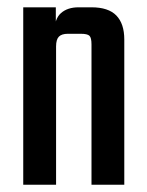

<svg xmlns="http://www.w3.org/2000/svg" viewBox="-20 -508 405 528"><path d="M134.2 0H43.9V-487.9H133.5V-426.9L134.2 -421.4ZM321.8 0H231.6V-386Q231.6 -404.1 226 -409.6Q220.4 -415.1 201.9 -415.1H166.7Q149.7 -415.1 142 -407.3Q134.2 -399.5 134.2 -380.3V-347.8H129.7V-420.4Q129.7 -456.1 147.7 -472Q165.7 -487.9 196.1 -487.9H231.5Q278 -487.9 299.9 -465.4Q321.8 -442.8 321.8 -399.5Z"/></svg>

Font: Teko Variable Light
Style: Regular
Weight: 300
Designer: Manushi Parikh, Jonny Pinhorn
Foundry: Indian Type Foundry
Version: Version 3.000